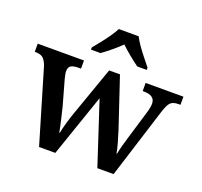

<svg xmlns="http://www.w3.org/2000/svg" viewBox="-132 -916 1121 1065"><g transform="rotate(20 429.0 -383.0)"><path d="M73 -435Q61 -466 46 -477Q31 -488 2 -488H-1V-536H272V-488H259Q229 -488 214 -479.5Q199 -471 199 -446Q199 -438 201.5 -426Q204 -414 207 -402L248 -256Q257 -220 266.5 -178.5Q276 -137 280 -113H283Q288 -138 297.5 -172Q307 -206 319 -240L422 -532H486L585 -236Q595 -204 605 -169Q615 -134 618 -113H621Q630 -159 654 -236L700 -389Q704 -402 706.5 -416.5Q709 -431 709 -439Q709 -488 643 -488H636V-536H859V-488H846Q816 -488 801 -473.5Q786 -459 771 -410L642 0H546L425 -369L298 0H202ZM288 -619Q304 -638 324.5 -664Q345 -690 364 -717Q383 -744 394 -766H511Q522 -744 541 -717Q560 -690 581 -664Q602 -638 617 -619V-606H561Q537 -623 506 -648.5Q475 -674 452 -696Q430 -674 399 -648.5Q368 -623 344 -606H288Z"/></g></svg>

Font: Noto Serif Hentaigana SemiBold
Style: Regular
Weight: 600
Designer: Kazuhiro Yamada
Foundry: nipponia
Version: Version 1.000; ttfautohint (v1.8.4.7-5d5b)